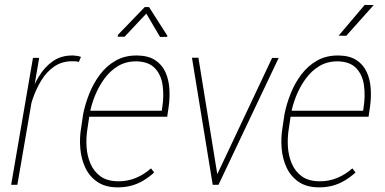

<svg xmlns="http://www.w3.org/2000/svg" viewBox="-20 -769 1601 799"><path d="M127.4 -436.5 52.2 0H26.4L117.2 -528.3H143.1ZM316.9 -532.2 308.1 -511.2Q302.2 -513.2 295.2 -513.7Q288.1 -514.2 280.3 -514.2Q237.3 -514.2 205.3 -491.9Q173.3 -469.7 151.9 -434.3Q130.4 -398.9 116.7 -358.9Q103 -318.8 96.2 -282.7L80.6 -281.7Q88.4 -320.8 102.8 -365.5Q117.2 -410.2 141.4 -450.2Q165.5 -490.2 200.4 -514.6Q235.4 -539.1 284.7 -538.1Q293 -537.6 300.8 -536.4Q308.6 -535.2 316.9 -532.2Z M470.2 10.7Q418.9 10.7 385.7 -11.7Q352.5 -34.2 335.2 -70.8Q317.9 -107.4 314.2 -150.9Q310.5 -194.3 317.4 -235.8L326.2 -294.9Q334.5 -336.4 351.6 -379.4Q368.7 -422.4 395.8 -458.5Q422.9 -494.6 461.2 -516.6Q499.5 -538.6 550.3 -538.1Q596.7 -537.6 625.2 -519Q653.8 -500.5 668 -469.7Q682.1 -439 684.8 -400.9Q687.5 -362.8 681.6 -322.3L675.8 -283.2H341.8L346.7 -308.1H653.3L655.3 -322.8Q662.6 -368.2 657 -412.1Q651.4 -456.1 625.7 -484.1Q600.1 -512.2 548.8 -513.7Q504.9 -514.2 471.7 -494.4Q438.5 -474.6 414.3 -441.4Q390.1 -408.2 374.8 -369.6Q359.4 -331.1 353 -294.9L344.2 -234.9Q337.9 -198.2 340.1 -159.7Q342.3 -121.1 356.4 -88.1Q370.6 -55.2 398.2 -35.2Q425.8 -15.1 471.2 -14.6Q511.2 -14.2 545.7 -28.6Q580.1 -43 608.4 -68.4L621.6 -51.3Q600.1 -31.7 576.4 -17.6Q552.7 -3.4 526.1 3.7Q499.5 10.7 470.2 10.7ZM600.1 -739.7 676.3 -620.6 675.8 -615.7 646 -615.2 588.9 -712.4 498.5 -616.2H469.7L470.7 -624L582.5 -739.7Z M877 -28.8 1112.3 -527.8H1139.6L889.2 0H865.7ZM805.7 -528.8 886.7 -28.8 888.2 0H865.2L778.8 -528.8Z M1308.1 10.7Q1256.8 10.7 1223.6 -11.7Q1190.4 -34.2 1173.1 -70.8Q1155.8 -107.4 1152.1 -150.9Q1148.4 -194.3 1155.3 -235.8L1164.1 -294.9Q1172.4 -336.4 1189.5 -379.4Q1206.5 -422.4 1233.6 -458.5Q1260.7 -494.6 1299.1 -516.6Q1337.4 -538.6 1388.2 -538.1Q1434.6 -537.6 1463.1 -519Q1491.7 -500.5 1505.9 -469.7Q1520 -439 1522.7 -400.9Q1525.4 -362.8 1519.5 -322.3L1513.7 -283.2H1179.7L1184.6 -308.1H1491.2L1493.2 -322.8Q1500.5 -368.2 1494.9 -412.1Q1489.3 -456.1 1463.6 -484.1Q1438 -512.2 1386.7 -513.7Q1342.8 -514.2 1309.6 -494.4Q1276.4 -474.6 1252.2 -441.4Q1228 -408.2 1212.6 -369.6Q1197.3 -331.1 1190.9 -294.9L1182.1 -234.9Q1175.8 -198.2 1178 -159.7Q1180.2 -121.1 1194.3 -88.1Q1208.5 -55.2 1236.1 -35.2Q1263.7 -15.1 1309.1 -14.6Q1349.1 -14.2 1383.5 -28.6Q1418 -43 1446.3 -68.4L1459.5 -51.3Q1438 -31.7 1414.3 -17.6Q1390.6 -3.4 1364 3.7Q1337.4 10.7 1308.1 10.7ZM1389.2 -620.6 1497.6 -748.5 1535.2 -748 1420.9 -620.1Z"/></svg>

Font: Roboto Condensed Thin
Style: Italic
Weight: 250
Italic angle: -12°
Designer: Christian Robertson
Foundry: Google
Version: Version 3.008; 2023